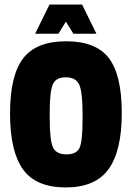

<svg xmlns="http://www.w3.org/2000/svg" viewBox="-20 -812 578 842"><path d="M81.5 -556Q139 -631 270 -631Q401 -631 457.5 -557Q514 -483 514 -316.5Q514 -150 456 -70Q398 10 268 10Q138 10 81 -69Q24 -148 24 -314.5Q24 -481 81.5 -556ZM198 -317V-293Q198 -196 212.5 -165.5Q227 -135 271.5 -135Q316 -135 329 -164Q342 -193 342 -284V-316Q342 -408 327.5 -440.5Q313 -473 268.5 -473Q224 -473 211 -440.5Q198 -408 198 -317ZM340 -792 403 -664H302L269 -717L236 -664H134L197 -792Z"/></svg>

Font: Passion One
Style: Regular
Weight: 400
Designer: Alejandro Lo Celso
Foundry: Fontstage
Version: Version 1.001